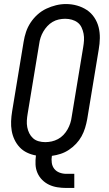

<svg xmlns="http://www.w3.org/2000/svg" viewBox="-20 -766 540 951"><path d="M308 165Q286 165 264 161.5Q242 158 223 149Q204 140 189 125Q174 110 165.5 90.5Q157 71 156 49Q155 27 158 4Q135 0 114 -10Q93 -20 77.5 -36.5Q62 -53 52 -74Q42 -95 38 -118Q34 -141 35 -165.5Q36 -190 40 -214L97 -559Q101 -584 109 -608Q117 -632 131.5 -654Q146 -676 166 -694Q186 -712 209.5 -723Q233 -734 257.5 -740Q282 -746 307 -746Q335 -746 361.5 -738.5Q388 -731 410 -716.5Q432 -702 447 -679.5Q462 -657 468.5 -631Q475 -605 474.5 -577Q474 -549 469 -521L412 -176Q408 -154 401.5 -132.5Q395 -111 384 -91Q373 -71 357 -54Q341 -37 321.5 -24Q302 -11 280.5 -4Q259 3 237 6Q234 23 236.5 40.5Q239 58 249 70.5Q259 83 275 89Q291 95 308 95H348V165ZM204 -62Q220 -62 236 -65.5Q252 -69 267 -77Q282 -85 294 -97.5Q306 -110 314.5 -125Q323 -140 328 -155.5Q333 -171 335 -187L392 -532Q395 -549 396 -566Q397 -583 394 -599Q391 -615 384 -630Q377 -645 364.5 -654.5Q352 -664 336 -668.5Q320 -673 303 -673Q287 -673 271 -669.5Q255 -666 240.5 -657.5Q226 -649 214.5 -636.5Q203 -624 194.5 -609.5Q186 -595 181 -579.5Q176 -564 174 -548L117 -203Q114 -186 113 -169Q112 -152 115 -136Q118 -120 125 -106Q132 -92 143.5 -81.5Q155 -71 171 -66.5Q187 -62 204 -62Z"/></svg>

Font: Iosevka Slab Oblique
Style: Regular
Weight: 400
Italic angle: -9°
Monospace: yes
Designer: Belleve Invis
Foundry: Belleve Invis
Version: Version 11.1.1; ttfautohint (v1.8.3)